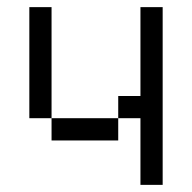

<svg xmlns="http://www.w3.org/2000/svg" viewBox="-20 -520 540 540"><path d="M375 -187.5V0H437.5Q437.5 0 437.5 -500H375Q375 -500 375 -250H312.5V-187.5H125V-125H312.5V-187.5ZM125 -187.5V-500H62.5V-187.5Z"/></svg>

Font: Unifont
Style: Regular
Weight: 500
Version: Version 13.0.05